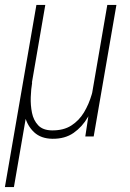

<svg xmlns="http://www.w3.org/2000/svg" viewBox="-30 -548 521 771"><path d="M400.9 -528.3H437.5L346.2 0H312.5L331.5 -125ZM356.9 -245.6 378.9 -246.6Q372.1 -206.5 358.9 -161.9Q345.7 -117.2 323 -77.9Q300.3 -38.6 265.6 -14.4Q231 9.8 180.7 9.3Q134.8 8.8 107.2 -16.8Q79.6 -42.5 69.6 -82.5Q59.6 -122.6 65.4 -165L74.2 -216.3H99.1Q94.7 -190.9 93.5 -158.2Q92.3 -125.5 98.4 -95.2Q104.5 -64.9 123.3 -44.9Q142.1 -24.9 178.7 -24.4Q225.1 -23.9 256.3 -43.9Q287.6 -64 307.4 -96.9Q327.1 -129.9 338.4 -168.9Q349.6 -208 356.9 -245.6ZM116.2 -528.3H151.9L25.9 203.1H-10.3Z"/></svg>

Font: Roboto Condensed ExtraLight
Style: Italic
Weight: 250
Italic angle: -12°
Designer: Christian Robertson
Foundry: Google
Version: Version 3.008; 2023